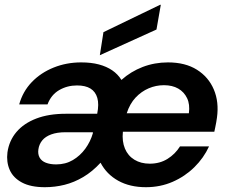

<svg xmlns="http://www.w3.org/2000/svg" viewBox="-20 -768 945 800"><path d="M167 12Q108 12 71.5 -7.5Q35 -27 20.5 -60Q6 -93 11 -133Q18 -182 48.5 -218Q79 -254 131 -274Q183 -294 254 -294H385Q393 -334 385.5 -360Q378 -386 357 -399Q336 -412 301 -412Q260 -412 226.5 -392.5Q193 -373 178 -333H60Q75 -387 112.5 -426Q150 -465 203.5 -486.5Q257 -508 318 -508Q360 -508 392 -499.5Q424 -491 447.5 -475Q471 -459 486 -435Q525 -470 574.5 -489Q624 -508 680 -508Q752 -508 800.5 -477.5Q849 -447 871 -395Q893 -343 884 -278Q883 -269 881 -258.5Q879 -248 877 -238Q875 -228 873 -219H492Q488 -179 500.5 -149Q513 -119 540 -102.5Q567 -86 604 -86Q646 -86 678 -106Q710 -126 730 -158H851Q829 -110 790 -71.5Q751 -33 699.5 -10.5Q648 12 588 12Q521 12 472.5 -15Q424 -42 399 -90Q365 -53 327 -30.5Q289 -8 249 2Q209 12 167 12ZM214 -83Q253 -83 283.5 -101Q314 -119 335.5 -148.5Q357 -178 367 -213V-217H253Q218 -217 193.5 -208Q169 -199 156 -183Q143 -167 140 -146Q137 -126 145 -111.5Q153 -97 171 -90Q189 -83 214 -83ZM508 -296H767Q772 -333 759.5 -359Q747 -385 722.5 -399Q698 -413 663 -413Q630 -413 599.5 -400Q569 -387 545 -361.5Q521 -336 508 -296ZM396 -538 411 -634 647 -748H650L632 -645Z"/></svg>

Font: DM Sans 36pt SemiBold
Style: Italic
Weight: 600
Italic angle: -10°
Designer: Colophon Foundry, Jonny Pinhorn
Foundry: Colophon Foundry
Version: Version 4.004;gftools[0.9.30]